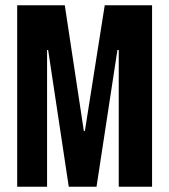

<svg xmlns="http://www.w3.org/2000/svg" viewBox="-20 -706 640 726"><path d="M45 0V-686H225L297 -211H301L376 -686H555V0H429V-517H424L345 0H240L162 -517H158V0Z"/></svg>

Font: Chivo Mono SemiBold
Style: Regular
Weight: 600
Monospace: yes
Designer: Hector Gatti
Foundry: Omnibus-Type
Version: Version 1.008